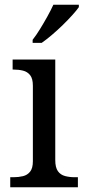

<svg xmlns="http://www.w3.org/2000/svg" viewBox="-20 -786 360 806"><path d="M23 0V-42H36Q58 -42 76.5 -46.5Q95 -51 106.5 -65.5Q118 -80 118 -109V-426Q118 -456 106.5 -470.5Q95 -485 76.5 -489.5Q58 -494 36 -494H33V-536H212V-114Q212 -83 223 -67.5Q234 -52 253 -47Q272 -42 294 -42H307V0ZM117 -619Q132 -638 148 -664Q164 -690 179 -717Q194 -744 204 -766H311V-756Q302 -743 284 -723Q266 -703 243.5 -681Q221 -659 198 -639.5Q175 -620 155 -606H117Z"/></svg>

Font: Noto Serif NP Hmong
Style: Regular
Weight: 400
Designer: Dalton Maag Ltd
Foundry: Dalton Maag Ltd
Version: Version 1.001